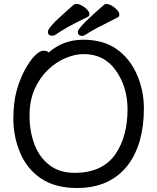

<svg xmlns="http://www.w3.org/2000/svg" viewBox="-20 -918 785 962"><path d="M417 -832Q312 -782 258 -744Q251 -739 242 -739Q220 -739 220 -758.5Q220 -778 283 -835Q346 -892 350.5 -895Q355 -898 365.5 -898Q376 -898 390.5 -890Q405 -882 416.5 -870Q428 -858 428 -847Q428 -836 417 -832ZM568 -830Q446 -769 423.5 -753.5Q401 -738 392 -738Q370 -738 370 -759Q370 -780 500 -893Q505 -898 515 -898Q525 -898 540 -889.5Q555 -881 566.5 -868.5Q578 -856 578 -845Q578 -834 568 -830ZM224 -655Q297 -719 397 -719Q497 -719 563.5 -672.5Q630 -626 665.5 -545.5Q701 -465 701 -375Q701 -198 621 -91Q532 24 366 24Q257 24 186 -23.5Q115 -71 81 -152.5Q47 -234 47 -319.5Q47 -405 63.5 -464Q80 -523 104.5 -568Q129 -613 154 -638.5Q179 -664 197.5 -664Q216 -664 224 -655ZM354 -52Q495 -52 560 -148Q619 -236 619 -371Q619 -481 561 -564Q503 -647 399 -647Q357 -647 309.5 -627.5Q262 -608 221 -569Q180 -530 154 -472.5Q128 -415 128 -337.5Q128 -260 152.5 -195Q177 -130 227.5 -91Q278 -52 354 -52Z"/></svg>

Font: LXGW WenKai Lite Medium
Style: Regular
Weight: 500
Designer: LXGW / Fontworks Inc.
Foundry: LXGW / Fontworks Inc.
Version: Version 1.511; March 25, 2025